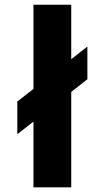

<svg xmlns="http://www.w3.org/2000/svg" viewBox="-20 -802 448 822"><path d="M285 -408.6V0H123.2V-281.4L54.1 -227.3V-367.3L123.2 -421.4V-781.8H285V-548.6L354.1 -602.7V-462.7Z"/></svg>

Font: Spartan ExtBd
Style: Regular
Weight: 800
Designer: Matt Bailey, Mirko Velimirovic
Foundry: Matt Bailey
Version: Version 1.005